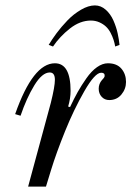

<svg xmlns="http://www.w3.org/2000/svg" viewBox="-20 -690 486 710"><path d="M36 -268Q102 -456 183 -456Q241 -456 241 -354Q241 -326 232 -296L239 -294Q254 -326 267.5 -350Q281 -374 299.5 -400.5Q318 -427 338.5 -441.5Q359 -456 379 -456Q412 -456 429 -436Q446 -416 446 -387Q446 -361 429 -340.5Q412 -320 384 -320Q367 -320 356 -332Q345 -344 345 -362Q345 -380 357 -394Q367 -404 367 -409Q367 -412 366.5 -414.5Q366 -417 363 -419Q360 -421 354 -421Q331 -421 292 -353Q253 -285 220.5 -204.5Q188 -124 169 -62L150 0H84L168 -310Q183 -370 183 -395Q183 -422 164 -422Q136 -422 107 -374.5Q78 -327 56 -262ZM160 -524Q172 -544 189 -567Q206 -590 229 -614Q252 -638 279.5 -654Q307 -670 331 -670Q353 -670 371 -654Q389 -638 399.5 -614Q410 -590 415 -567Q420 -544 422 -524L406 -518Q404 -530 400 -542.5Q396 -555 389 -568.5Q382 -582 372 -591.5Q362 -601 347.5 -607.5Q333 -614 316 -614Q276 -614 238.5 -584.5Q201 -555 176 -518Z"/></svg>

Font: Old Standard TT
Style: Italic
Weight: 400
Italic angle: -15.2°
Designer: Alexey Kryukov <alexios@thessalonica.org.ru>
Version: Version 2.2